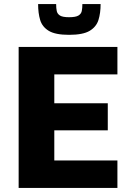

<svg xmlns="http://www.w3.org/2000/svg" viewBox="-20 -917 646 937"><path d="M71 0V-688H553V-554H245V-413H506V-281H245V-134H553V0ZM317 -747Q250 -747 218 -766.5Q186 -786 176 -819.5Q166 -853 166 -897H254Q254 -877 257 -863Q260 -849 273 -841Q286 -833 317 -833Q349 -833 362.5 -841Q376 -849 379 -863Q382 -877 382 -897H471Q471 -853 460.5 -819.5Q450 -786 417.5 -766.5Q385 -747 317 -747Z"/></svg>

Font: Saira
Style: Bold
Weight: 700
Designer: Hector Gatti with collaboration of the Omnibus-Type team
Foundry: Omnibus-Type
Version: Version 1.100; ttfautohint (v1.8.3)